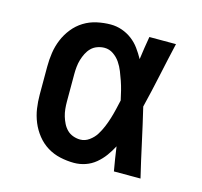

<svg xmlns="http://www.w3.org/2000/svg" viewBox="-85 -631 770 732"><g transform="rotate(15 300.0 -265.0)"><path d="M266 8Q239 8 211.5 2Q184 -4 160.5 -18.5Q137 -33 119.5 -55Q102 -77 91.5 -102.5Q81 -128 77 -155Q73 -182 73 -210V-320Q73 -348 77 -375Q81 -402 91.5 -427.5Q102 -453 119.5 -475Q137 -497 160.5 -511.5Q184 -526 211.5 -532Q239 -538 266 -538Q289 -538 310.5 -530.5Q332 -523 350 -509.5Q368 -496 381.5 -477.5Q395 -459 406 -439Q409 -462 412.5 -484.5Q416 -507 420 -530H525Q510 -465 496 -399Q482 -333 466 -268Q482 -201 496.5 -134Q511 -67 527 0H422Q418 -24 414 -47.5Q410 -71 407 -95Q396 -74 382.5 -55.5Q369 -37 351 -22Q333 -7 311 0.5Q289 8 266 8ZM266 -84Q285 -84 301.5 -96Q318 -108 328 -124Q338 -140 345.5 -158Q353 -176 358.5 -194Q364 -212 368.5 -231Q373 -250 377 -268Q373 -287 368.5 -305Q364 -323 358 -340.5Q352 -358 345 -375.5Q338 -393 327.5 -408.5Q317 -424 301 -435Q285 -446 266 -446Q252 -446 238 -441Q224 -436 214 -426Q204 -416 197.5 -403Q191 -390 187 -376.5Q183 -363 181.5 -348.5Q180 -334 180 -320V-210Q180 -196 181.5 -181.5Q183 -167 187 -153.5Q191 -140 197.5 -127Q204 -114 214 -104Q224 -94 238 -89Q252 -84 266 -84Z"/></g></svg>

Font: Iosevka Curly Slab SmBdEx
Style: Regular
Weight: 600
Width: 7
Monospace: yes
Designer: Belleve Invis
Foundry: Belleve Invis
Version: Version 11.1.0; ttfautohint (v1.8.3)